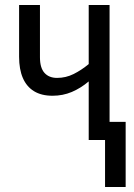

<svg xmlns="http://www.w3.org/2000/svg" viewBox="-20 -557 535 764"><path d="M416 -537V-72H480V187H398V0H333V-233Q301 -206 265.5 -191Q230 -176 189 -176Q145 -176 115.5 -194Q86 -212 71 -246.5Q56 -281 56 -331V-537H139V-329Q139 -287 157 -267Q175 -247 207 -247Q242 -247 273 -262.5Q304 -278 333 -302V-537Z"/></svg>

Font: Noto Sans Display Condensed
Style: Regular
Weight: 400
Width: 3
Designer: Monotype Design Team
Foundry: Monotype Imaging Inc.
Version: Version 2.003